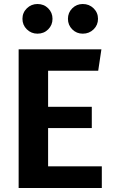

<svg xmlns="http://www.w3.org/2000/svg" viewBox="-20 -938 568 958"><path d="M167 -918Q199 -918 220.5 -896.5Q242 -875 242 -844Q242 -813 220.5 -791.5Q199 -770 167 -770Q136 -770 114 -791.5Q92 -813 92 -844Q92 -875 114 -896.5Q136 -918 167 -918ZM393 -918Q425 -918 447 -896.5Q469 -875 469 -844Q469 -813 447 -791.5Q425 -770 393 -770Q362 -770 340.5 -791.5Q319 -813 319 -844Q319 -875 340.5 -896.5Q362 -918 393 -918ZM486 -692 470 -585H220V-405H438V-299H220V-108H488V0H73V-692Z"/></svg>

Font: FiraGO SemiBold
Style: Regular
Weight: 600
Designer: bBox Type
Foundry: bBox Type GmbH
Version: Version 1.001;PS 001.001;hotconv 1.0.88;makeotf.lib2.5.64775